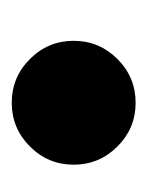

<svg xmlns="http://www.w3.org/2000/svg" viewBox="18 -600 251 327"><g transform="rotate(90 143.5 -436.5)"><path d="M49.5 -436.5Q49.5 -480 80.5 -511Q111.5 -542 155 -542Q198.5 -542 229.5 -511Q260.5 -480 260.5 -436.5Q260.5 -393 229.5 -362Q198.5 -331 155 -331Q111.5 -331 80.5 -362Q49.5 -393 49.5 -436.5Z"/></g></svg>

Font: Besley* Condensed Heavy
Style: Regular
Weight: 800
Width: 3
Designer: Owen Earl
Foundry: indestructible type*
Version: Version 3.000; ttfautohint (v1.8.3)